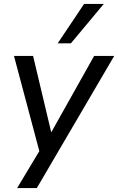

<svg xmlns="http://www.w3.org/2000/svg" viewBox="-20 -775 600 975"><path d="M67 180 192 -28 186 16 51 -491H148L245 -83H229L458 -491H560L167 180ZM273 -555 407 -755H507L340 -555Z"/></svg>

Font: Nunito Sans 10pt Medium
Style: Italic
Weight: 500
Italic angle: -9°
Designer: Vernon Adams
Foundry: Vernon Adams
Version: Version 3.101;gftools[0.9.27]